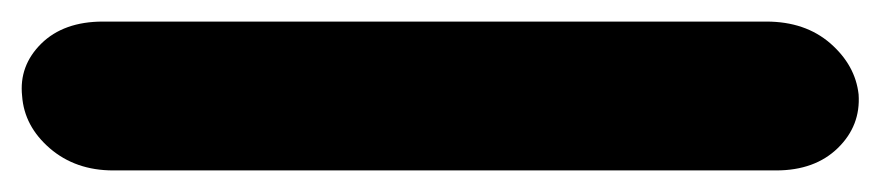

<svg xmlns="http://www.w3.org/2000/svg" viewBox="-156 37 816 178"><path d="M563.5 195H-51Q-86 195 -109.8 174.5Q-133.5 154 -135.5 126Q-138.5 98 -117.8 77.5Q-97 57 -60.5 57H554.5Q590.5 57 613.8 77.2Q637 97.5 640 124.5Q642 153.5 620.8 174.2Q599.5 195 563.5 195Z"/></svg>

Font: Edu NSW ACT Cursive
Style: Regular
Weight: 400
Designer: Tina and Corey Anderson, Eben Sorkin, Mirko Velimirovic
Foundry: Sorkin Type Co.
Version: Version 2.000